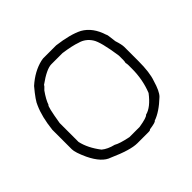

<svg xmlns="http://www.w3.org/2000/svg" viewBox="-105 -651 829 829"><g transform="rotate(45 309.5 -236.5)"><path d="M246.1 -472.7H332Q401.9 -472.7 439.5 -459Q488.8 -444.8 505.9 -427.7Q550.8 -380.4 564.5 -339.8Q570.3 -339.8 576.2 -298.8Q580.1 -298.8 580.1 -285.2V-218.8Q580.1 -176.8 543 -93.8Q529.8 -52.7 464.8 -21.5Q418 0 398.4 0H279.3Q208 -7.8 160.2 -29.3Q139.2 -36.6 89.8 -78.1Q47.4 -125.5 35.2 -177.7L33.2 -189.5V-269.5Q43 -346.7 64.5 -388.7Q90.8 -435.5 154.3 -455.1Q154.3 -458 201.2 -462.9Q231.4 -472.7 246.1 -472.7ZM76.2 -265.6V-197.3Q76.2 -168 117.2 -111.3Q120.6 -111.3 134.8 -95.7Q168 -72.3 191.4 -64.5Q191.4 -57.6 281.2 -43H396.5Q442.9 -53.2 490.2 -89.8Q507.3 -110.4 515.6 -144.5Q526.9 -163.1 537.1 -212.9V-275.4Q528.8 -326.2 519.5 -332Q510.7 -368.2 460.9 -406.2Q402.3 -429.7 335.9 -429.7H314.5Q306.6 -429.7 298.8 -427.7Q291 -429.7 283.2 -429.7H255.9Q158.7 -415.5 132.8 -398.4Q102.5 -378.9 93.8 -345.7Q84 -319.3 76.2 -265.6Z"/></g></svg>

Font: CEF Fonts CJK
Style: Regular
Weight: 400
Designer: PartyBoss (派对大魔王)
Version: Release 2.25